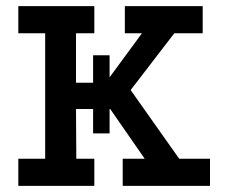

<svg xmlns="http://www.w3.org/2000/svg" viewBox="-20 -609 750 629"><path d="M40 -589H289V-500H229V-338H326L445 -500H389V-589H644V-500H551L408 -314L567 -89H668V0H382V-89H454L341 -252H229L230 -89H289V0H40V-89H128V-500H40ZM285 -172V-428H339V-172Z"/></svg>

Font: Podkova SemiBold
Style: Regular
Weight: 600
Designer: Ilya Yudin
Foundry: Cyreal (www.cyreal.org)
Version: Version 2.103